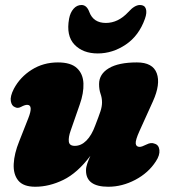

<svg xmlns="http://www.w3.org/2000/svg" viewBox="-20 -716 662 749"><path d="M583 -155.5Q599.5 -151 601.8 -130.8Q604 -110.5 588 -86.5Q559 -41.5 507.8 -14.5Q456.5 12.5 402.5 12.5Q315.5 12.5 315.5 -51Q315.5 -64 320.5 -78.2Q325.5 -92.5 332.5 -108Q282 -41 227 -14.2Q172 12.5 117.5 12.5Q71 12.5 51.2 -11.8Q31.5 -36 33.5 -76.5Q35.5 -117 55 -165L90.5 -255Q111 -307 86 -307Q77 -307 63 -299.5Q49 -291.5 37.5 -298.5Q25.5 -303 22.2 -321.5Q19 -340 34 -369.5Q58.5 -415.5 103.8 -444Q149 -472.5 206 -472.5Q256.5 -472.5 280.2 -450.2Q304 -428 305.5 -390.5Q307 -353 291 -308L255.5 -206Q246.5 -180.5 248.5 -163.8Q250.5 -147 272 -147Q296.5 -147 317 -167.5Q337.5 -188 351.5 -226.5Q365.5 -262.5 371.8 -281.5Q378 -300.5 378 -316.5Q378 -334 372.2 -350.2Q366.5 -366.5 366.5 -388Q366.5 -427 404.5 -449.8Q442.5 -472.5 514 -472.5Q576 -472.5 591.5 -430.2Q607 -388 576.5 -320.5L524 -204.5Q508 -169 509.5 -156Q511 -143 525 -143Q533 -143 552 -152.5Q569.5 -161.5 583 -155.5ZM393 -626.5Q441 -626.5 480.5 -669Q505 -696.5 526 -696.5Q544 -696.5 549 -681.8Q554 -667 545.5 -643Q522 -576.5 470.5 -542Q419 -507.5 361.5 -507.5Q303.5 -507.5 270.5 -542Q237.5 -576.5 249.5 -643Q254 -667 267 -681.8Q280 -696.5 298 -696.5Q318.5 -696.5 328.5 -669Q344.5 -626.5 393 -626.5Z"/></svg>

Font: Fraunces 72pt SuperSoft Black
Style: Italic
Weight: 900
Italic angle: -16°
Version: Version 1.000;[b76b70a41]